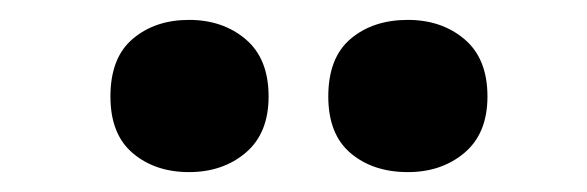

<svg xmlns="http://www.w3.org/2000/svg" viewBox="-20 -787 590 193"><path d="M91 -690Q91 -729 113.5 -748Q136 -767 170 -767Q204 -767 227 -747.5Q250 -728 250 -690Q250 -653 227 -633.5Q204 -614 170 -614Q136 -614 113.5 -633Q91 -652 91 -690ZM310 -690Q310 -729 332.5 -748Q355 -767 390 -767Q424 -767 447 -747.5Q470 -728 470 -690Q470 -653 447 -633.5Q424 -614 390 -614Q355 -614 332.5 -633Q310 -652 310 -690Z"/></svg>

Font: Noto Sans Lao SemiCondensed Black
Style: Regular
Weight: 900
Width: 4
Designer: Monotype Design Team
Foundry: Monotype Imaging Inc.
Version: Version 2.003; ttfautohint (v1.8.4.7-5d5b)